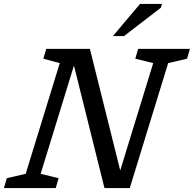

<svg xmlns="http://www.w3.org/2000/svg" viewBox="-42 -955 984 975"><path d="M255.5 -50 241 0H-22L-7.5 -50L88.5 -72.5L261.5 -634.5L178 -657L193 -707H414.5L568.5 -89.5L736 -634.5L645 -657L659.5 -707H922.5L908 -657L812 -634.5L617 0H488.5L333.5 -622L164.5 -72.5ZM531.5 -772 669 -935H780.5L775 -916L588 -772Z"/></svg>

Font: Newsreader Caption
Style: Italic
Weight: 400
Italic angle: -17°
Designer: Hugues Gentile
Foundry: Production Type
Version: Version 1.001